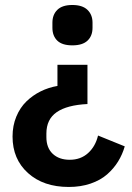

<svg xmlns="http://www.w3.org/2000/svg" viewBox="-20 -554 525 762"><path d="M188 -443.8V-463.9Q188 -495.6 207.5 -514.9Q227.1 -534.2 267.1 -534.2Q307.1 -534.2 327.1 -514.9Q347.2 -495.6 347.2 -463.9V-443.8Q347.2 -411.6 327.4 -392.8Q307.6 -374 267.1 -374Q226.6 -374 207.3 -392.8Q188 -411.6 188 -443.8ZM252.9 188Q152.3 188 91.1 132.8Q29.8 77.6 29.8 -12.2Q29.8 -55.2 44.7 -91.1Q59.6 -127 84.7 -151.4Q109.9 -175.8 141.4 -191.4Q172.9 -207 208 -212.9V-296.9H327.1V-141.1Q246.1 -137.2 205.1 -108.9Q164.1 -80.6 164.1 -23.9V-9.8Q164.1 32.7 189.2 56.4Q214.4 80.1 256.8 80.1Q300.3 80.1 329.6 53.5Q358.9 26.9 369.1 -16.1L475.1 26.9Q465.8 59.1 448.7 86.9Q431.6 114.7 405.3 137.9Q378.9 161.1 339.6 174.6Q300.3 188 252.9 188Z"/></svg>

Font: Anuphan SemiBold
Style: Bold
Weight: 600
Designer: Mike Abbink, Paul van der Laan, Pieter van Rosmalen, Mint Tantisuwanna
Foundry: Bold Monday; Cadson Demak
Version: Version 3.002;hotconv 1.0.109;makeotfexe 2.5.65596